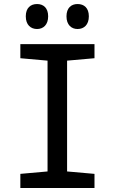

<svg xmlns="http://www.w3.org/2000/svg" viewBox="-20 -933 570 953"><path d="M365 -789C397 -789 421 -810 421 -852C421 -894 397 -913 365 -913C334 -913 310 -894 310 -852C310 -810 334 -789 365 -789ZM164 -789C195 -789 219 -810 219 -852C219 -894 195 -913 164 -913C132 -913 108 -894 108 -852C108 -810 132 -789 164 -789ZM81 0H449V-70L313 -82V-632L449 -644V-714H81V-644L216 -632V-82L81 -70Z"/></svg>

Font: Noto Sans Mono Condensed Medium
Style: Regular
Weight: 500
Width: 3
Designer: Monotype Design Team
Foundry: Monotype Imaging Inc.
Version: Version 2.014